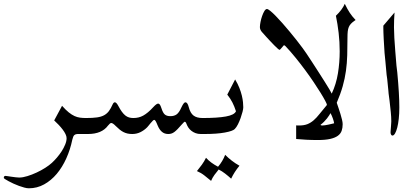

<svg xmlns="http://www.w3.org/2000/svg" viewBox="-108 -759 2217 1014"><path d="M219.7 -200.2Q239.3 -178.2 255.1 -165.5Q271 -152.8 285.4 -146.2Q299.8 -139.6 314.5 -137.7Q329.1 -135.7 346.7 -135.7H351.6Q358.9 -135.7 362.5 -122.6Q366.2 -109.4 366.2 -93.5Q366.2 -77.6 362.5 -64.5Q358.9 -51.3 351.6 -51.3H301.3Q291.5 -51.3 284.9 -45.9Q278.3 -40.5 273.9 -21.5Q263.2 30.8 242.2 77.4Q221.2 124 191.7 159.2Q162.1 194.3 125 214.8Q87.9 235.4 44.4 235.4Q34.2 235.4 20.5 231.7Q6.8 228 -7.8 222.7Q-22.5 217.3 -36.9 210.7Q-51.3 204.1 -62.5 198Q-73.7 191.9 -80.8 187.3Q-87.9 182.6 -87.9 180.7Q-87.9 169.9 -79.1 169.9Q-76.2 169.9 -67.4 171.4Q-58.6 172.9 -47.9 174.3Q-37.1 175.8 -26.1 177.2Q-15.1 178.7 -6.8 178.7Q12.2 178.7 36.6 171.1Q61 163.6 85.2 152.3Q109.4 141.1 130.9 127.4Q152.3 113.8 166 101.1Q179.2 88.9 192.9 73Q206.5 57.1 217.8 39.6Q229 22 236.3 4.2Q243.7 -13.7 243.7 -29.3Q243.7 -39.1 238 -50.8Q232.4 -62.5 223.1 -74.7Q213.9 -86.9 202.1 -99.4Q190.4 -111.8 178.2 -123Z M966.8 -135.7Q974.1 -135.7 977.8 -122.6Q981.4 -109.4 981.4 -93.5Q981.4 -77.6 977.8 -64.5Q974.1 -51.3 966.8 -51.3H952.1Q937 -51.3 924.8 -55.9Q912.6 -60.5 903.1 -67.9Q893.6 -75.2 887.2 -84.7Q880.9 -94.2 877 -104.5Q873 -116.2 867.2 -116.2Q865.2 -116.2 852.5 -102.1Q839.4 -86.9 829.8 -77.1Q820.3 -67.4 812.3 -61.5Q804.2 -55.7 796.6 -53.5Q789.1 -51.3 780.3 -51.3Q761.2 -51.3 747.8 -62.3Q734.4 -73.2 725.1 -95.2Q717.8 -113.3 713.9 -119.6Q710 -126 706.1 -126Q703.6 -126 698.2 -120.6Q692.9 -115.2 687 -108.2Q681.2 -101.1 676 -94.7Q670.9 -88.4 668.9 -86.4Q653.3 -70.8 633.5 -61Q613.8 -51.3 590.3 -51.3Q577.1 -51.3 565.9 -53.7Q554.7 -56.2 544.4 -61.3Q534.2 -66.4 524.2 -74.5Q514.2 -82.5 502.9 -93.8Q487.8 -109.4 479.5 -109.4Q473.1 -109.4 462.4 -95.7Q429.7 -51.3 356.4 -51.3H341.8Q334.5 -51.3 330.8 -64.5Q327.1 -77.6 327.1 -93.5Q327.1 -109.4 330.8 -122.6Q334.5 -135.7 341.8 -135.7H346.7Q381.3 -135.7 404.1 -138.9Q426.8 -142.1 441.9 -150.4Q457 -158.7 467.3 -172.6Q477.5 -186.5 487.3 -208.5Q489.7 -213.9 492.7 -216.3Q495.6 -218.8 498.5 -218.8Q506.8 -218.8 517.1 -199.2Q526.9 -180.7 535.9 -168.5Q544.9 -156.2 554.2 -148.9Q563.5 -141.6 573.7 -138.7Q584 -135.7 596.2 -135.7Q610.4 -135.7 623 -138.7Q635.7 -141.6 648.2 -148.4Q660.6 -155.3 673.8 -166.3Q687 -177.2 701.7 -193.4Q718.8 -211.9 727.1 -211.9Q731.4 -211.9 735.6 -207.3Q739.7 -202.6 744.6 -187.5Q752.4 -162.6 762.7 -154.1Q772.9 -145.5 792 -145.5Q812 -145.5 825 -155Q837.9 -164.6 849.1 -189.9Q857.4 -207.5 862.3 -213.1Q867.2 -218.8 871.1 -218.8Q882.3 -218.8 888.7 -193.8Q897 -161.6 914.1 -148.7Q931.2 -135.7 961.9 -135.7Z M1081.1 58.6Q1098.1 75.7 1116.5 89.8Q1134.8 104 1156.7 116.2Q1142.6 133.3 1132.1 149.7Q1121.6 166 1112.8 184.6Q1097.2 170.4 1080.8 157.7Q1064.5 145 1046.9 136.2Q1035.2 150.4 1024.4 165Q1013.7 179.7 1006.8 196.3Q989.7 182.1 971.9 168Q954.1 153.8 932.1 144.5Q945.8 127.9 958.3 110.6Q970.7 93.3 980 74.2Q992.2 87.9 1008.5 99.9Q1024.9 111.8 1043.5 121.6Q1055.7 107.4 1065.2 91.6Q1074.7 75.7 1081.1 58.6ZM957 -51.3Q949.7 -51.3 946 -64.5Q942.4 -77.6 942.4 -93.5Q942.4 -109.4 946 -122.6Q949.7 -135.7 957 -135.7H961.9Q1040 -135.7 1085 -143.8Q1129.9 -151.9 1138.2 -171.4Q1129.9 -197.3 1119.6 -217.5Q1109.4 -237.8 1092.3 -259.3L1133.8 -339.4Q1147.5 -316.9 1156 -295.2Q1164.6 -273.4 1169.2 -254.2Q1173.8 -234.9 1175.3 -219.2Q1176.8 -203.6 1176.8 -192.4Q1176.8 -184.1 1172.9 -168.5Q1168.9 -152.8 1162.8 -135.7Q1156.7 -118.7 1148.7 -102.5Q1140.6 -86.4 1131.8 -77.6Q1121.6 -66.9 1079.6 -59.1Q1037.6 -51.3 971.7 -51.3Z M1656.7 -107.9Q1656.2 -112.3 1654.3 -119.4Q1652.3 -126.5 1649.7 -134Q1647 -141.6 1643.8 -148.9Q1640.6 -156.2 1636.7 -161.6Q1635.3 -157.2 1630.4 -149.7Q1625.5 -142.1 1618.7 -133.3Q1611.8 -124.5 1603 -115.7Q1594.2 -106.9 1585 -100.1Q1585 -96.2 1594.2 -96.2Q1600.6 -96.2 1609.6 -97.7Q1618.7 -99.1 1627.7 -101.1Q1636.7 -103 1644.5 -105Q1652.3 -106.9 1656.7 -107.9ZM1456.1 -24.9V-96.7Q1460 -96.7 1463.6 -96.4Q1467.3 -96.2 1470.7 -96.2Q1497.6 -96.2 1515.4 -103.3Q1533.2 -110.4 1548.6 -123.8Q1564 -137.2 1579.6 -157.2Q1595.2 -177.2 1617.7 -203.6Q1617.7 -204.1 1618.2 -204.1Q1618.7 -204.1 1618.7 -204.6Q1618.7 -209.5 1609.6 -226.6Q1600.6 -243.7 1585 -269Q1569.3 -294.4 1548.3 -325.7Q1527.3 -356.9 1502.9 -389.9Q1478.5 -422.9 1452.1 -455.3Q1425.8 -487.8 1399.4 -515.6Q1394.5 -520 1392.1 -520Q1390.1 -520 1385.3 -513.2Q1376.5 -502.4 1373 -499Q1369.6 -495.6 1368.7 -495.6Q1366.2 -495.6 1358.2 -502.7Q1350.1 -509.8 1339.8 -520.3Q1329.6 -530.8 1318.1 -543Q1306.6 -555.2 1297.1 -565.7Q1287.6 -576.2 1281.5 -583.3Q1275.4 -590.3 1275.4 -589.8Q1264.6 -602.5 1264.6 -615.7Q1264.6 -627 1267.8 -643.1Q1271 -659.2 1276.4 -674.6Q1281.7 -689.9 1288.3 -700.7Q1294.9 -711.4 1301.8 -711.4Q1307.1 -711.4 1319.3 -701.7Q1331.5 -691.9 1347.7 -675.3Q1363.8 -658.7 1382.8 -637.5Q1401.9 -616.2 1420.9 -593Q1439.9 -569.8 1458.3 -546.9Q1476.6 -523.9 1490.7 -504.4Q1497.1 -496.1 1510.3 -476.6Q1523.4 -457 1539.8 -431.9Q1556.2 -406.7 1573.7 -379.4Q1591.3 -352.1 1606.4 -328.1Q1621.6 -304.2 1631.8 -286.9Q1642.1 -269.5 1644 -264.6Q1667.5 -314.9 1676.8 -372.1Q1686 -429.2 1686 -487.8Q1686 -538.1 1680.4 -585.7Q1674.8 -633.3 1666 -675.8Q1682.6 -691.4 1694.3 -707.3Q1706.1 -723.1 1712.9 -738.8Q1720.7 -723.1 1726.8 -711.9Q1732.9 -700.7 1739.3 -691.2Q1745.6 -681.6 1752.9 -672.6Q1760.3 -663.6 1770 -653.3L1763.7 -648.9Q1752.4 -641.1 1745.4 -633.5Q1738.3 -626 1734.1 -616.2Q1730 -606.4 1728.5 -593Q1727.1 -579.6 1727.1 -560.5Q1727.1 -510.3 1725.8 -467.5Q1724.6 -424.8 1719 -384.5Q1713.4 -344.2 1701.9 -303.5Q1690.4 -262.7 1670.4 -216.3Q1674.3 -204.6 1679.7 -189Q1685.1 -173.3 1689.9 -157.5Q1694.8 -141.6 1698.2 -127.2Q1701.7 -112.8 1701.7 -103Q1701.7 -83.5 1696.3 -68.1Q1690.9 -52.7 1676.3 -42Q1661.6 -31.2 1636.2 -25.4Q1610.8 -19.5 1570.8 -19.5Q1538.1 -19.5 1509.5 -21Q1481 -22.5 1456.1 -24.9Z M1916.5 -623.5 1975.6 -692.9Q1972.7 -654.8 1972.7 -614.7Q1973.1 -589.8 1974.6 -558.8Q1976.1 -527.8 1979.5 -489.7L1985.8 -412.6L1990.2 -376Q1995.6 -318.4 1998.3 -272.5Q2001 -226.6 2001 -191.4Q2001 -159.2 1998 -132.1Q1995.1 -105 1990 -85.2Q1984.9 -65.4 1978.3 -54.2Q1971.7 -43 1964.4 -43Q1960.4 -43 1957.5 -47.9Q1954.6 -52.7 1954.6 -60.1Q1954.6 -62 1955.3 -71Q1956.1 -80.1 1956.8 -90.3Q1957.5 -100.6 1958 -109.1Q1958.5 -117.7 1958.5 -118.7Q1958.5 -140.6 1955.8 -167.7Q1953.1 -194.8 1949.2 -228L1944.3 -265.1Q1943.4 -271 1943.1 -280Q1942.9 -289.1 1940.9 -301.8L1937 -341.3Q1935.1 -352.5 1933.8 -364Q1932.6 -375.5 1931.6 -388.2L1927.2 -436.5Q1925.3 -452.1 1924.6 -462.6Q1923.8 -473.1 1922.9 -479.5L1918.5 -552.2Q1917 -579.6 1917 -586.4L1916.5 -609.4Z"/></svg>

Font: XB Niloofar
Style: Regular
Weight: 400
Designer: Behnam
Foundry: Irmug
Version: Version 7.201 2008